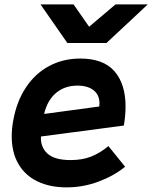

<svg xmlns="http://www.w3.org/2000/svg" viewBox="-20 -818 675 851"><path d="M32 -214Q32 -247.5 38.5 -283Q53.5 -368 94.8 -430.2Q136 -492.5 198 -525.5Q260 -558.5 335.5 -558.5Q438.5 -558.5 487.5 -502Q536.5 -445.5 536.5 -346Q536.5 -306 529 -261.5L161.5 -213Q159 -165.5 190.8 -137Q222.5 -108.5 293 -108.5Q345 -108.5 384.5 -124.2Q424 -140 460.5 -170.5L534.5 -79Q485 -38.5 416.5 -13Q348 12.5 275.5 12.5Q201.5 12.5 146.5 -13.8Q91.5 -40 61.8 -91Q32 -142 32 -214ZM421 -360Q421 -397 395 -417.8Q369 -438.5 323 -438.5Q267 -438.5 228.5 -406.2Q190 -374 175.5 -313L420 -346Q421 -356 421 -360ZM159.5 -798.5H306L375 -699.5L492 -798.5H635L452 -627.5H278.5Z"/></svg>

Font: JuliaMono ExtraBold
Style: Italic
Weight: 800
Italic angle: -9°
Monospace: yes
Designer: cormullion
Foundry: corm
Version: Version 0.057; ttfautohint (v1.8.4)